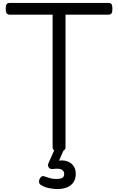

<svg xmlns="http://www.w3.org/2000/svg" viewBox="-20 -1018 806 1310"><path d="M383 15Q339 15 339 -13V-918H47Q32 -918 25.5 -927Q19 -936 19 -958Q19 -981 25.5 -989.5Q32 -998 47 -998H720Q735 -998 741 -989.5Q747 -981 747 -958Q747 -936 741 -927Q735 -918 720 -918H427V-13Q427 1 416 8Q405 15 383 15ZM368 272Q351 272 318.5 266.5Q286 261 259 244Q248 237 246.5 225.5Q245 214 250 203Q257 189 266 185Q275 181 288 187Q299 191 318.5 197Q338 203 361 203Q392 203 405 195.5Q418 188 418 168Q418 151 402 140Q386 129 342 135Q331 136 325 134Q319 132 313 125Q308 118 307.5 111Q307 104 310 97L359 -13H423L371 105L341 89Q386 72 421 78Q456 84 476.5 107.5Q497 131 497 168Q497 200 482.5 223.5Q468 247 439.5 259.5Q411 272 368 272Z"/></svg>

Font: Playwrite ES
Style: Regular
Weight: 400
Designer: Veronika Burian, José Scaglione
Foundry: TypeTogether
Version: Version 1.002